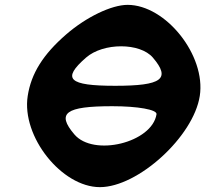

<svg xmlns="http://www.w3.org/2000/svg" viewBox="-20 -820 845 790"><path d="M253 -679C157 -596 108 -517 94 -425C68 -258 234 -50 391 -50C548 -50 776 -258 802 -425C828 -592 662 -800 505 -800C439 -800 335 -750 253 -679ZM609 -583C684 -495 646 -467 454 -467C262 -467 233 -495 334 -583C405 -645 556 -645 609 -583ZM624 -350C606 -233 365 -174 286 -267C211 -355 250 -383 442 -383C546 -383 627 -369 624 -350Z"/></svg>

Font: Hussar Skorodowane
Style: Ky
Weight: 700
Foundry: Cannot Into Space Fonts
Version: Version 0.892